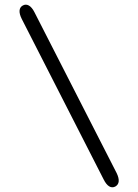

<svg xmlns="http://www.w3.org/2000/svg" viewBox="-20 -757 585 813"><path d="M468 33C486 23 487 3 474 -24L126 -705C112 -733 94 -743 77 -734C60 -725 58 -705 72 -677L419 3C433 31 450 42 468 33Z"/></svg>

Font: 寒蝉半圆体
Style: Regular
Weight: 400
Designer: Yoshimichi Ohira & Warren
Foundry: ChillType
Version: Version 1.800;Glyphs 3.1.1 (3135)